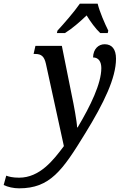

<svg xmlns="http://www.w3.org/2000/svg" viewBox="-167 -786 665 1046"><path d="M146 -619 143 -606H187C226 -630 267 -666 305 -702C325 -669 354 -629 379 -606H420L423 -619C404 -657 376 -721 365 -766H268C237 -721 181 -657 146 -619ZM-63 240C105 240 173 144 297 -59C400 -226 465 -362 465 -466C465 -518 443 -545 403 -545C371 -545 341 -521 340 -473C370 -473 385 -450 385 -415C385 -331 326 -209 256 -92H253C252 -124 235 -216 224 -267L170 -536H26L16 -492H25C58 -492 74 -479 83 -439L181 10C123 88 49 182 -63 182C-99 182 -120 176 -133 171L-147 222C-124 233 -93 240 -63 240Z"/></svg>

Font: Noto Serif Condensed Medium
Style: Italic
Weight: 500
Width: 3
Italic angle: -12°
Designer: Monotype Design Team
Foundry: Monotype Imaging Inc.
Version: Version 2.013